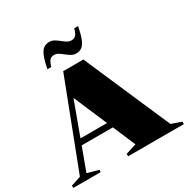

<svg xmlns="http://www.w3.org/2000/svg" viewBox="-217 -1113 1266 1293"><g transform="rotate(-30 416.0 -466.5)"><path d="M767.5 -46 845.5 -19V0H412V-19L495 -45L420.5 -220H178L112 -41.5L199 -18V0H-14.5V-18L62 -43L320 -715H477ZM194.5 -265H401L290 -524.5ZM558.5 -928Q546.5 -864.5 532 -831.2Q517.5 -798 499.2 -786Q481 -774 456.5 -774Q437 -774 419.5 -784Q402 -794 386 -807.2Q370 -820.5 354 -830.5Q338 -840.5 321 -840.5Q299 -840.5 287.2 -828.2Q275.5 -816 264 -779H234.5Q246.5 -842.5 261 -875.8Q275.5 -909 294 -921Q312.5 -933 336.5 -933Q356 -933 373.5 -923Q391 -913 407 -899.8Q423 -886.5 439 -876.5Q455 -866.5 472 -866.5Q494 -866.5 506 -878.8Q518 -891 529 -928Z"/></g></svg>

Font: Newsreader Display ExtraBold
Style: Regular
Weight: 800
Designer: Hugues Gentile
Foundry: Production Type
Version: Version 1.001